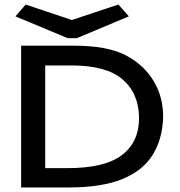

<svg xmlns="http://www.w3.org/2000/svg" viewBox="-20 -824 790 845"><path d="M73 1V-623H300Q380 -623 435.5 -612.5Q491 -602 530 -582.5Q569 -563 600 -535Q646 -494 672 -437Q698 -380 698 -308Q695 -212 652 -142.5Q609 -73 518.5 -36Q428 1 282 1ZM179 -84H277Q441 -84 516.5 -141.5Q592 -199 592 -305Q591 -413 519.5 -474.5Q448 -536 294 -536H179ZM501 -804 547 -752 318 -656H278L48 -752L93 -804L296 -736Z"/></svg>

Font: Inconsolata ExtraExpanded SemiBold
Style: Regular
Weight: 600
Width: 8
Monospace: yes
Designer: Raph Levien, Cyreal, Brenton Simpson
Foundry: Raph Levien, Cyreal, Google
Version: Version 3.001; ttfautohint (v1.8.2.53-6de2)